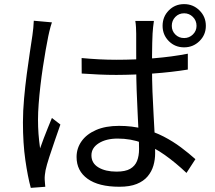

<svg xmlns="http://www.w3.org/2000/svg" viewBox="-20 -861 1040 929"><path d="M374.9 -580.2Q417.7 -576.2 459.1 -574Q500.6 -571.8 544.4 -571.8Q634.9 -571.8 724.2 -579.1Q813.4 -586.4 888.8 -601.2V-524.4Q809 -511.5 720.1 -505.2Q631.3 -498.9 542.9 -498.5Q500.1 -498.5 459.7 -500.4Q419.3 -502.2 375.3 -505.2ZM724.7 -759.7Q722.3 -744.5 720.8 -729.5Q719.3 -714.6 718.3 -699.4Q717.3 -681.4 716.6 -653.4Q715.9 -625.5 715.7 -593.8Q715.6 -562 715.6 -532.4Q715.6 -475.1 717.7 -417.9Q719.9 -360.8 723.1 -307.1Q726.3 -253.4 728.5 -206Q730.7 -158.6 730.7 -119.7Q730.7 -89.1 722.4 -60.1Q714 -31.1 694.5 -7.8Q675 15.6 641.6 29.1Q608.2 42.6 557.7 42.6Q457.2 42.6 403.9 4.2Q350.5 -34.2 350.5 -101.5Q350.5 -143.5 374.7 -177.7Q398.8 -211.8 444.7 -231.9Q490.6 -252 555.9 -252Q619.3 -252 673 -237.8Q726.7 -223.6 772.2 -200.1Q817.6 -176.5 855.7 -147.9Q893.8 -119.3 925.5 -90.9L882.3 -24.3Q829.8 -74 777.3 -111.2Q724.7 -148.5 668.8 -169.5Q612.8 -190.5 549.4 -190.5Q493.5 -190.5 457.9 -168Q422.4 -145.6 422.4 -109.4Q422.4 -71.2 456.4 -50.9Q490.4 -30.6 543.9 -30.6Q586.6 -30.6 610 -44.2Q633.3 -57.8 643.1 -82.2Q652.8 -106.6 652.8 -139.7Q652.8 -166.5 650.8 -212.2Q648.8 -257.9 646 -312.8Q643.2 -367.7 641.2 -424.6Q639.2 -481.5 639.2 -531.2Q639.2 -582.6 639 -627.3Q638.8 -671.9 639 -698Q639 -710.9 638 -728.5Q637.1 -746.1 634.7 -759.7ZM231.2 -752.8Q228.4 -744.9 224.8 -732.4Q221.3 -719.9 218.4 -707.2Q215.6 -694.6 213.6 -685.6Q207.7 -657.4 201 -618.8Q194.3 -580.2 187.5 -535.7Q180.7 -491.2 175.5 -445.7Q170.3 -400.3 167.1 -358.2Q163.9 -316 163.9 -282.6Q163.9 -246.4 166.3 -213.3Q168.8 -180.2 174 -143.1Q181.9 -166 191.8 -192.1Q201.8 -218.3 212.3 -244.2Q222.7 -270.1 231.2 -290.2L272.2 -258.4Q260.3 -223.8 245.5 -181.6Q230.7 -139.3 218.3 -100.8Q205.8 -62.2 200.5 -37.5Q198.5 -27.5 197.1 -14.5Q195.7 -1.5 196.3 7.7Q196.9 15.1 197.5 24.8Q198.1 34.6 199.1 42.7L129 48Q114.2 -6 102.6 -86.7Q91 -167.3 91 -268.7Q91 -323.9 96.5 -384.4Q101.9 -445 109.6 -502.9Q117.3 -560.9 124.7 -609.5Q132.1 -658.1 136.7 -689.2Q139.1 -706.7 141.1 -725.5Q143.1 -744.3 143.5 -760.7ZM811.2 -736Q811.2 -711.3 828.3 -694.1Q845.5 -676.9 870.9 -676.9Q895.6 -676.9 913.2 -694.1Q930.9 -711.3 930.9 -736Q930.9 -761.7 913.2 -779.2Q895.6 -796.7 870.9 -796.7Q845.5 -796.7 828.3 -779Q811.2 -761.3 811.2 -736ZM766.7 -736Q766.7 -780.2 796.7 -810.6Q826.7 -841.1 870.9 -841.1Q914.4 -841.1 945.2 -810.6Q976 -780.2 976 -736Q976 -692.4 945.2 -662.2Q914.4 -631.9 870.9 -631.9Q826.7 -631.9 796.7 -662.2Q766.7 -692.4 766.7 -736Z"/></svg>

Font: Shanggu Sans SC VF
Style: Regular
Weight: 250
Designer: GuiWonder
Version: Version 1.021